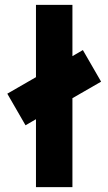

<svg xmlns="http://www.w3.org/2000/svg" viewBox="-20 -770 446 790"><path d="M278 -750V-539L321 -564L396 -434L278 -366V0H128V-279.5L85 -254.5L10 -384.5L128 -452.5V-750Z"/></svg>

Font: Urbanist Black
Style: Regular
Weight: 900
Designer: Corey Hu
Foundry: Corey Hu
Version: Version 1.330; ttfautohint (v1.8.4.7-5d5b)